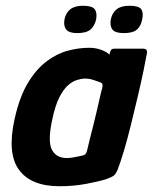

<svg xmlns="http://www.w3.org/2000/svg" viewBox="-20 -641 531 667"><path d="M187 6Q88 6 46 -51Q4 -108 31 -229Q48 -305 77 -353Q106 -401 142 -428Q178 -455 216 -465Q254 -475 290 -475Q314 -475 334 -467Q354 -459 360 -451L363 -462Q366 -469 369.5 -470.5Q373 -472 380 -472H477Q491 -472 491 -459Q487 -436 478.5 -395Q470 -354 458.5 -305.5Q447 -257 435 -208Q423 -159 410.5 -117Q398 -75 388 -50Q383 -38 376.5 -32Q370 -26 347 -18Q325 -11 280.5 -2.5Q236 6 187 6ZM212 -92Q223 -92 234 -94Q245 -96 254 -98Q263 -100 268 -101Q273 -102 276.5 -105.5Q280 -109 282 -116Q287 -138 293 -161.5Q299 -185 305 -209Q311 -233 316.5 -256.5Q322 -280 326.5 -300.5Q331 -321 336 -339Q337 -346 335 -350Q333 -354 328 -355Q318 -359 304 -363.5Q290 -368 275 -368Q263 -368 247 -363Q231 -358 215.5 -344Q200 -330 186 -302.5Q172 -275 162 -228Q145 -151 160 -121.5Q175 -92 212 -92ZM314 -574Q309 -551 294.5 -538.5Q280 -526 248 -526Q220 -526 210 -538.5Q200 -551 204 -574Q209 -597 224.5 -609Q240 -621 268 -621Q300 -621 309 -609Q318 -597 314 -574ZM474 -574Q470 -551 456 -538.5Q442 -526 410 -526Q380 -526 370.5 -538.5Q361 -551 365 -574Q370 -597 385.5 -609Q401 -621 430 -621Q462 -621 470.5 -609Q479 -597 474 -574Z"/></svg>

Font: Glory Thin
Style: Bold Italic
Weight: 700
Italic angle: -12°
Version: Version 1.011